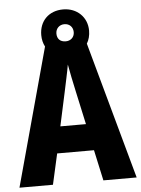

<svg xmlns="http://www.w3.org/2000/svg" viewBox="-59 -925 713 971"><g transform="rotate(-5 297.5 -439.5)"><path d="M426 0H595L403 -696C414 -714 420 -736 420 -761C420 -829 369 -879 298 -879C225 -879 177 -830 177 -759C177 -737 182 -717 191 -700L0 0H170L205 -156H392ZM298 -717C269 -717 254 -734 254 -760C254 -786 273 -804 298 -804C324 -804 342 -786 342 -760C342 -734 323 -717 298 -717ZM326 -461 363 -291H233L270 -462C278 -501 292 -563 298 -599C305 -559 316 -507 326 -461Z"/></g></svg>

Font: Noto Sans Sinhala UI Condensed ExtraBold
Style: Regular
Weight: 800
Width: 3
Designer: Jelle Bosma - Monotype Design Team
Foundry: Monotype Imaging Inc.
Version: Version 2.006